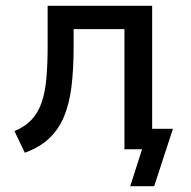

<svg xmlns="http://www.w3.org/2000/svg" viewBox="-20 -517 661 665"><path d="M431 128 472 0H415V-71H579L514 128ZM66 12 30 -63Q66 -78 88.5 -101.5Q111 -125 123.5 -160Q136 -195 140.5 -244Q145 -293 145 -358V-497H507V0H411V-416H235V-355Q235 -277 227.5 -216.5Q220 -156 201 -111.5Q182 -67 149 -36.5Q116 -6 66 12Z"/></svg>

Font: Nunito Sans 7pt SemiCondensed Medium
Style: Regular
Weight: 500
Width: 4
Designer: Vernon Adams
Foundry: Vernon Adams
Version: Version 3.101;gftools[0.9.27]